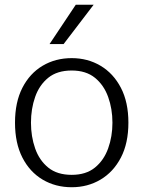

<svg xmlns="http://www.w3.org/2000/svg" viewBox="-20 -775 600 806"><path d="M281 11Q213 11 159 -21Q105 -53 74 -113.5Q43 -174 43 -260Q43 -346 74 -406.5Q105 -467 159 -499Q213 -531 281 -531Q348 -531 402 -499Q456 -467 487.5 -406.5Q519 -346 519 -260Q519 -174 487.5 -113.5Q456 -53 402 -21Q348 11 281 11ZM281 -41Q341 -41 378.5 -71.5Q416 -102 434 -152Q452 -202 452 -260Q452 -318 434 -368Q416 -418 378.5 -448.5Q341 -479 281 -479Q220 -479 182.5 -448.5Q145 -418 127.5 -368Q110 -318 110 -260Q110 -202 127.5 -152Q145 -102 182.5 -71.5Q220 -41 281 -41ZM188 -590 298 -755H373L247 -590Z"/></svg>

Font: Murecho Light
Style: Regular
Weight: 300
Designer: Neil Summerour
Foundry: Positype
Version: Version 1.010; ttfautohint (v1.8.3)